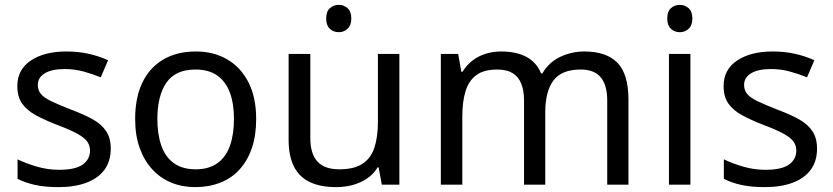

<svg xmlns="http://www.w3.org/2000/svg" viewBox="-20 -757 3414 787"><path d="M434 -148Q434 -96 408 -61Q382 -26 334 -8Q286 10 220 10Q164 10 123.5 1Q83 -8 52 -24V-104Q84 -88 129.5 -74.5Q175 -61 222 -61Q289 -61 319 -82.5Q349 -104 349 -140Q349 -160 338 -176Q327 -192 298.5 -208Q270 -224 217 -244Q165 -264 128 -284Q91 -304 71 -332Q51 -360 51 -404Q51 -472 106.5 -509Q162 -546 252 -546Q301 -546 343.5 -536.5Q386 -527 423 -510L393 -440Q359 -454 322 -464Q285 -474 246 -474Q192 -474 163.5 -456.5Q135 -439 135 -409Q135 -387 148 -371.5Q161 -356 191.5 -341.5Q222 -327 273 -307Q324 -288 360 -268Q396 -248 415 -219.5Q434 -191 434 -148Z M1030 -269Q1030 -202 1012.5 -150.5Q995 -99 962.5 -63Q930 -27 883.5 -8.5Q837 10 780 10Q727 10 682 -8.5Q637 -27 604 -63Q571 -99 552.5 -150.5Q534 -202 534 -269Q534 -358 564 -419.5Q594 -481 650 -513.5Q706 -546 783 -546Q856 -546 911.5 -513.5Q967 -481 998.5 -419.5Q1030 -358 1030 -269ZM625 -269Q625 -206 641.5 -159.5Q658 -113 693 -88Q728 -63 782 -63Q836 -63 871 -88Q906 -113 922.5 -159.5Q939 -206 939 -269Q939 -333 922 -378Q905 -423 870.5 -447.5Q836 -472 781 -472Q699 -472 662 -418Q625 -364 625 -269Z M1369 -737Q1389 -737 1404.5 -723.5Q1420 -710 1420 -681Q1420 -653 1404.5 -639Q1389 -625 1369 -625Q1347 -625 1332 -639Q1317 -653 1317 -681Q1317 -710 1332 -723.5Q1347 -737 1369 -737ZM1617 -536V0H1545L1532 -71H1528Q1511 -43 1484 -25Q1457 -7 1425 1.5Q1393 10 1358 10Q1294 10 1250.5 -10.5Q1207 -31 1185 -74Q1163 -117 1163 -185V-536H1252V-191Q1252 -127 1281 -95Q1310 -63 1371 -63Q1431 -63 1465.5 -85.5Q1500 -108 1514.5 -151.5Q1529 -195 1529 -257V-536Z M2375 -546Q2466 -546 2511 -499.5Q2556 -453 2556 -349V0H2469V-345Q2469 -408 2442.5 -440Q2416 -472 2360 -472Q2282 -472 2248.5 -427Q2215 -382 2215 -296V0H2128V-345Q2128 -387 2116 -415.5Q2104 -444 2080 -458Q2056 -472 2018 -472Q1964 -472 1933 -449.5Q1902 -427 1888.5 -384Q1875 -341 1875 -278V0H1787V-536H1858L1871 -463H1876Q1893 -491 1917.5 -509.5Q1942 -528 1972 -537Q2002 -546 2034 -546Q2096 -546 2137.5 -524Q2179 -502 2198 -456H2203Q2230 -502 2276.5 -524Q2323 -546 2375 -546Z M2810 -536V0H2722V-536ZM2767 -737Q2787 -737 2802.5 -723.5Q2818 -710 2818 -681Q2818 -653 2802.5 -639Q2787 -625 2767 -625Q2745 -625 2730 -639Q2715 -653 2715 -681Q2715 -710 2730 -723.5Q2745 -737 2767 -737Z M3329 -148Q3329 -96 3303 -61Q3277 -26 3229 -8Q3181 10 3115 10Q3059 10 3018.5 1Q2978 -8 2947 -24V-104Q2979 -88 3024.5 -74.5Q3070 -61 3117 -61Q3184 -61 3214 -82.5Q3244 -104 3244 -140Q3244 -160 3233 -176Q3222 -192 3193.5 -208Q3165 -224 3112 -244Q3060 -264 3023 -284Q2986 -304 2966 -332Q2946 -360 2946 -404Q2946 -472 3001.5 -509Q3057 -546 3147 -546Q3196 -546 3238.5 -536.5Q3281 -527 3318 -510L3288 -440Q3254 -454 3217 -464Q3180 -474 3141 -474Q3087 -474 3058.5 -456.5Q3030 -439 3030 -409Q3030 -387 3043 -371.5Q3056 -356 3086.5 -341.5Q3117 -327 3168 -307Q3219 -288 3255 -268Q3291 -248 3310 -219.5Q3329 -191 3329 -148Z"/></svg>

Font: ugurmukhi05
Style: Book
Weight: 400
Designer: Jelle Bosma - Monotype Design Team
Foundry: Monotype Imaging Inc.
Version: Version 2.003